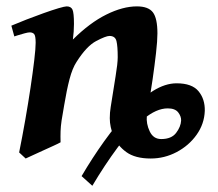

<svg xmlns="http://www.w3.org/2000/svg" viewBox="-20 -477 682 602"><path d="M445.3 -147Q443.8 -138.2 442.6 -130.1Q441.4 -122.1 440.4 -113.8Q438 -88.9 449.5 -64.9Q460.9 -41 485.4 -41Q517.6 -41 532.2 -60.3Q546.9 -79.6 547.9 -99.1Q548.3 -112.3 538.6 -124.8Q528.8 -137.2 505.9 -137.2Q470.2 -137.2 429.9 -103.5Q389.6 -69.8 348.9 -14.6Q308.1 40.5 269.5 105.5L235.8 75.2Q269 18.6 306.4 -33.7Q343.8 -85.9 382.6 -127Q421.4 -168 459.7 -191.9Q498 -215.8 533.7 -215.8Q582 -215.8 602.5 -190.9Q623 -166 622.1 -129.4Q620.6 -88.4 596.4 -54.4Q572.3 -20.5 533.9 -0.2Q495.6 20 452.6 20Q403.8 20 376 -0.2Q348.1 -20.5 336.2 -49.8Q324.2 -79.1 324.2 -106.4Q324.2 -124 327.1 -141.6Q335.9 -198.2 342.5 -238.3Q349.1 -278.3 349.1 -297.9Q349.1 -332 345.2 -348.1Q341.3 -364.3 323.2 -364.3Q312 -364.3 281.7 -348.4Q251.5 -332.5 220.2 -283.2Q207 -263.2 198 -228.8Q189 -194.3 181.2 -147Q175.8 -117.7 173.1 -99.1Q170.4 -80.6 169.9 -65.2Q169.4 -49.8 169.9 -30.8Q163.1 -26.9 147.9 -20Q132.8 -13.2 114.7 -4.9Q96.7 3.4 81.5 10.3Q66.4 17.1 60.5 20L40 1Q49.8 -47.4 59.1 -100.3Q68.4 -153.3 75.7 -202.1Q83 -251 87.4 -288.3Q91.8 -325.7 91.8 -342.8Q91.8 -365.2 86.9 -370.4Q82 -375.5 73.2 -375.5Q67.9 -375.5 56.2 -372.3Q44.4 -369.1 34.7 -366Q24.9 -362.8 24.9 -362.8L15.6 -396.5Q36.1 -405.3 63.2 -415.8Q90.3 -426.3 116.9 -435.8Q143.6 -445.3 163.3 -451.2Q183.1 -457 189 -457Q202.6 -457 207.3 -446.8Q211.9 -436.5 211.9 -401.9Q211.9 -378.4 208.5 -353Q261.7 -405.8 313.5 -431.4Q365.2 -457 409.2 -457Q445.3 -457 459.5 -438.2Q473.6 -419.4 473.6 -372.1Q473.6 -349.6 469.2 -310.8Q464.8 -272 458.5 -228.3Q452.1 -184.6 445.3 -147Z"/></svg>

Font: Gentium Plus
Style: Bold Italic
Weight: 700
Italic angle: -8°
Designer: Victor Gaultney, Annie Olsen, Iska Routamaa, Becca Hirsbrunner
Foundry: SIL International
Version: Version 6.101